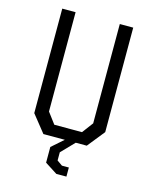

<svg xmlns="http://www.w3.org/2000/svg" viewBox="-135 -819 890 1112"><g transform="rotate(15 310.0 -263.0)"><path d="M180 0H308.5L238 62V156L312 203.5H372.5V149H331L299 126.5V77.5L374 0H440L523 -103.5V-730H442.5V-134.5L393 -68.5H227L177.5 -134.5V-730H97.5V-103.5Z"/></g></svg>

Font: Monaspace Krypton Light
Style: Regular
Weight: 300
Designer: Riley Cran & the Lettermatic Team
Foundry: Lettermatic
Version: Version 1.101 (Monaspace Krypton)